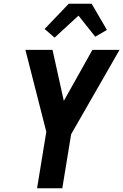

<svg xmlns="http://www.w3.org/2000/svg" viewBox="-20 -1000 655 1020"><path d="M177 0 226 -300 115 -735H259L319 -464L471 -735H615L358 -287L311 0ZM270 -800 217 -846 345 -980H467L548 -841L486 -805L397 -917Z"/></svg>

Font: Iosevka Aile Extrabold Oblique
Style: Regular
Weight: 800
Italic angle: -9°
Designer: Belleve Invis
Foundry: Belleve Invis
Version: Version 31.1.0; ttfautohint (v1.8.4)